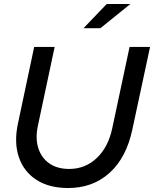

<svg xmlns="http://www.w3.org/2000/svg" viewBox="-20 -936 775 966"><path d="M323 10Q227 10 163.5 -31Q100 -72 75 -145Q50 -218 70 -313L152 -700H255L171 -305Q157 -241 172.5 -191.5Q188 -142 228 -114Q268 -86 328 -86Q409 -86 467 -141Q525 -196 545 -292L632 -700H735L646 -285Q616 -143 531.5 -66.5Q447 10 323 10ZM400 -794 517 -916H636L485 -794Z"/></svg>

Font: Red Hat Display Medium
Style: Italic
Weight: 500
Italic angle: -12°
Designer: Pentagram, MCKL
Foundry: Pentagram, MCKL
Version: Version 1.023; ttfautohint (v1.8.3)